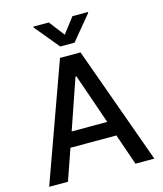

<svg xmlns="http://www.w3.org/2000/svg" viewBox="-135 -1048 971 1147"><g transform="rotate(-15 350.0 -474.5)"><path d="M276.9 -948.7 350.1 -853.5 422.9 -948.7H519V-943.4L394 -792.5H305.7L181.2 -943.4V-948.7ZM141.1 0H24.9L286.6 -727.1H413.6L675.3 0H558.6L492.2 -192.4H208ZM240.2 -284.7H460.4L353 -595.2H347.2Z"/></g></svg>

Font: Interop Med
Style: Regular
Weight: 500
Designer: Rasmus Andersson, Google, Jang Haemin
Foundry: jhaemin
Version: Version 1.007